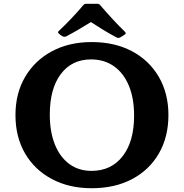

<svg xmlns="http://www.w3.org/2000/svg" viewBox="-20 -985 975 1018"><path d="M466 13Q346 13 254.5 -36Q163 -85 112.5 -172Q62 -259 62 -375Q62 -490 113 -577Q164 -664 255 -713Q346 -762 466 -762Q588 -762 679.5 -713.5Q771 -665 822 -577.5Q873 -490 873 -375Q873 -259 822.5 -171.5Q772 -84 680.5 -35.5Q589 13 466 13ZM465 -79Q570 -79 630.5 -157Q691 -235 691 -372Q691 -463 663.5 -530Q636 -597 584.5 -633.5Q533 -670 463 -670Q361 -670 302.5 -592.5Q244 -515 244 -377Q244 -286 271 -219Q298 -152 347.5 -115.5Q397 -79 465 -79ZM292 -807Q284 -814 291 -820Q322 -849 355 -883.5Q388 -918 422 -958Q427 -965 438 -965H495Q505 -965 511 -958Q545 -918 579 -881.5Q613 -845 643 -816Q650 -809 643 -803Q637 -798 630 -794Q623 -790 616 -786Q607 -782 599 -786Q559 -807 526 -827.5Q493 -848 462 -868Q433 -850 400 -830.5Q367 -811 331 -792Q323 -788 313 -792Q302 -797 292 -807Z"/></svg>

Font: Hahmlet
Style: Bold
Weight: 700
Designer: Minjoo Ham & Mark Frömberg
Foundry: hypertype
Version: Version 1.002; ttfautohint (v1.8.3)